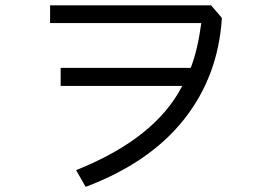

<svg xmlns="http://www.w3.org/2000/svg" viewBox="-20 -692 1040 728"><path d="M210 -366.2V-434.6H703.1Q729.5 -502 743.2 -604.5H169.9V-671.9H780.3L821.3 -624Q807.6 -403.3 677.7 -239.3Q547.9 -75.2 304.7 16.6L268.6 -46.9Q569.3 -167 670.9 -366.2Z"/></svg>

Font: Gothic A1
Style: Regular
Weight: 400
Designer: HanYang I&C Co.,Ltd.
Foundry: HanYang I&C Co.,Ltd.
Version: Version 2.50